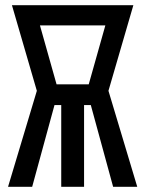

<svg xmlns="http://www.w3.org/2000/svg" viewBox="-20 -720 560 740"><path d="M304 0H216V-315H190L104 0H11L122 -370L26 -700H494L398 -370L509 0H416L330 -315H304ZM198 -395H322L386 -622H134Z"/></svg>

Font: Tektur Condensed
Style: Regular
Weight: 400
Width: 3
Designer: Adam Jagosz
Foundry: Adam Jagosz
Version: Version 1.005;gftools[0.9.30]